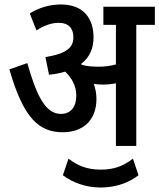

<svg xmlns="http://www.w3.org/2000/svg" viewBox="-20 -652 712 858"><path d="M411 -210C411 -236 406 -258 399 -277C413 -275 427 -274 439 -274C459 -274 479 -276 498 -280V0H589V-541H672V-622H442V-541H498V-364C472 -357 447 -354 423 -354C397 -354 369 -355 345 -363C344 -364 343 -365 342 -366C380 -395 398 -435 398 -485C398 -564 358 -632 252 -632C201 -632 153 -617 113 -592L143 -516C176 -538 210 -550 243 -550C287 -550 308 -525 308 -485C308 -441 279 -412 183 -397L199 -318C226 -321 250 -325 271 -332C302 -303 321 -266 321 -225C321 -174 296 -143 252 -143C184 -143 144 -222 102 -370L22 -342C85 -122 155 -61 261 -61C349 -61 411 -113 411 -210ZM430 186C500 186 558 163 599 131L574 57C529 92 487 106 430 106C368 106 327 88 286 57L261 131C303 163 362 186 430 186Z"/></svg>

Font: Noto Sans Devanagari Condensed Medium
Style: Regular
Weight: 500
Width: 3
Designer: Jelle Bosma - Monotype Design Team
Foundry: Monotype Imaging Inc.
Version: Version 2.004